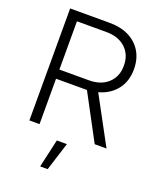

<svg xmlns="http://www.w3.org/2000/svg" viewBox="-173 -829 960 1172"><g transform="rotate(20 307.0 -243.5)"><path d="M75.7 0V-727.5H334.5Q405.3 -727.5 458 -700.9Q510.7 -674.3 539.8 -625.7Q568.8 -577.1 568.8 -511.2Q568.8 -432.6 526.4 -378.9Q483.9 -325.2 411.6 -305.7L576.7 0H500L342.3 -294.9Q336.4 -294.9 330.1 -294.9H141.6V0ZM141.6 -354.5H333.5Q410.6 -354.5 457 -397Q503.4 -439.5 503.4 -511.2Q503.4 -583 457 -625.5Q410.6 -668 332.5 -668H141.6ZM233.4 241.2 274.9 57.6H340.3L282.2 241.2Z"/></g></svg>

Font: Inter Display Light
Style: Regular
Weight: 300
Designer: Rasmus Andersson
Foundry: rsms
Version: Version 4.000;git-a52131595